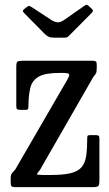

<svg xmlns="http://www.w3.org/2000/svg" viewBox="-20 -770 450 790"><path d="M225 -470Q167 -470 140 -455Q113 -440 105.2 -410.2Q97.5 -380.5 97 -335.5Q97 -327 95.8 -322.5Q94.5 -318 84.5 -318H65Q54 -318 50.5 -320.5Q47 -323 47 -333.5V-495Q47 -512.5 51.8 -516.2Q56.5 -520 74 -520H361Q370.5 -520 374.2 -517.2Q378 -514.5 378 -504.5V-488Q378 -472.5 374 -466.5Q370 -460.5 363.5 -452.5L144.5 -71Q133 -57 131.8 -53.5Q130.5 -50 158 -50H188Q241.5 -50 272 -57.8Q302.5 -65.5 316.8 -83.5Q331 -101.5 335 -131Q339 -160.5 339 -204Q339 -211.5 342.5 -212.8Q346 -214 353.5 -214H372Q382 -214 385.5 -211.8Q389 -209.5 389 -200V-30Q389 -10 384.8 -5Q380.5 0 361 0H42Q31 0 27.5 -3.8Q24 -7.5 24 -18V-36.5Q24 -52 30.2 -58.5Q36.5 -65 43 -73L259.5 -446.5Q265.5 -457 264.8 -463.5Q264 -470 240 -470ZM164 -630.5 82 -713.5Q75.5 -720 74.2 -723.8Q73 -727.5 80 -733L89 -740Q97 -746.5 100.8 -745.5Q104.5 -744.5 113 -739L191 -688Q206 -678.5 217.8 -678.2Q229.5 -678 244 -688L327 -746Q335 -751.5 338.8 -750Q342.5 -748.5 349 -741.5L354 -737.5Q361 -731 362.2 -727Q363.5 -723 356.5 -716L268 -627Q262.5 -621.5 258.8 -618.2Q255 -615 243 -615H203Q187.5 -615 179.2 -619.2Q171 -623.5 164 -630.5Z"/></svg>

Font: Besley* Condensed
Style: Regular
Weight: 400
Width: 3
Designer: Owen Earl
Foundry: indestructible type*
Version: Version 3.000; ttfautohint (v1.8.3)